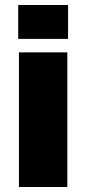

<svg xmlns="http://www.w3.org/2000/svg" viewBox="-20 -750 346 770"><path d="M56 0V-540H250V0ZM53 -594V-730H253V-594Z"/></svg>

Font: Geist Black
Style: Regular
Weight: 400
Designer: Basement.studio, Andrés Briganti, Mateo Zaragoza
Foundry: Basement.studio, Vercel, Andrés Briganti, Guido Ferreyra, Mateo Zaragoza
Version: Version 1.401